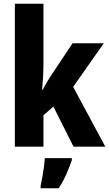

<svg xmlns="http://www.w3.org/2000/svg" viewBox="-20 -780 580 1021"><path d="M211 -441Q211 -406 209 -371Q207 -336 204 -302H207Q218 -324 230.5 -345Q243 -366 254 -382L366 -550H532L369 -318L540 0H371L264 -213L211 -167V0H59V-760H211ZM362 72Q349 110 332 148Q315 186 292 221H196V208Q200 190 205 163Q210 136 213.5 108.5Q217 81 218 61H362Z"/></svg>

Font: Noto Sans Thai Cond ExtBd
Style: Regular
Weight: 800
Width: 3
Designer: Monotype Design Team
Foundry: Monotype Imaging Inc.
Version: Version 2.002; ttfautohint (v1.8.4.7-5d5b)